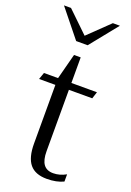

<svg xmlns="http://www.w3.org/2000/svg" viewBox="-162 -905 667 974"><g transform="rotate(20 171.5 -418.5)"><path d="M103 -137V-453H15L28 -490H104L140 -628H176V-490H314L302 -453H176V-122Q176 -74 193 -51Q210 -28 245 -28Q280 -28 314 -47V-8Q277 10 224 10Q162 10 132.5 -25.5Q103 -61 103 -137ZM6 -847H44L157 -738L270 -847H308L188 -698H126Z"/></g></svg>

Font: Fahkwang Light
Style: Regular
Weight: 300
Version: Version 1.000; ttfautohint (v1.6)